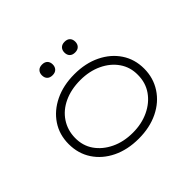

<svg xmlns="http://www.w3.org/2000/svg" viewBox="-164 -923 1145 1145"><g transform="rotate(-45 408.5 -351.0)"><path d="M409 10Q315 10 243 -25Q171 -60 130.5 -121.5Q90 -183 90 -263Q90 -342 130.5 -403Q171 -464 243 -499Q315 -534 409 -534Q502 -534 574 -499Q646 -464 686.5 -403Q727 -342 727 -263Q727 -185 686.5 -122.5Q646 -60 574 -25Q502 10 409 10ZM409 -40Q484 -40 544 -68.5Q604 -97 639 -147Q674 -197 674 -263Q675 -327 640.5 -377Q606 -427 545.5 -455.5Q485 -484 409 -484Q331 -484 271 -456Q211 -428 177.5 -377.5Q144 -327 143 -263Q142 -197 176.5 -147.5Q211 -98 271.5 -69Q332 -40 409 -40ZM504 -622Q482 -622 470 -634Q458 -646 458 -667Q458 -687 470 -699.5Q482 -712 504 -712Q526 -712 538 -700Q550 -688 550 -667Q550 -647 538 -634.5Q526 -622 504 -622ZM313 -621Q291 -621 279 -633Q267 -645 267 -666Q267 -686 279 -698.5Q291 -711 313 -711Q335 -711 347 -699Q359 -687 359 -666Q359 -646 347 -633.5Q335 -621 313 -621Z"/></g></svg>

Font: Lexend Mega ExtraLight
Style: Regular
Weight: 250
Version: Version 1.007